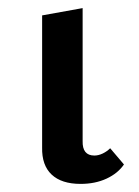

<svg xmlns="http://www.w3.org/2000/svg" viewBox="-20 -448 344 474"><path d="M84 -84V-410L184 -428V-100Q183 -64 213 -64Q223 -64 233.5 -69Q244 -74 252 -82L286 -42Q271 -20 243 -7Q215 6 179 6Q132 6 107.5 -17Q83 -40 84 -84Z"/></svg>

Font: Ysabeau Semibold
Style: Regular
Weight: 600
Designer: Christian Thalmann (Catharsis Fonts)
Version: Version 0.003